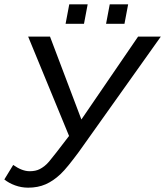

<svg xmlns="http://www.w3.org/2000/svg" viewBox="-21 -857 763 887"><path d="M109 10Q78 10 49 -0.5Q20 -11 -1 -28L40 -95Q81 -66 116 -66Q144 -66 163 -76Q173 -81 184 -89.5Q195 -98 206 -111Q217 -124 240 -153.5Q263 -183 298 -229L109 -688H210L355 -305L617 -688H722L343 -155Q317 -120 296 -94Q275 -68 258 -52Q225 -21 189.5 -5.5Q154 10 109 10ZM469 -747 486 -837H571L554 -747ZM282 -747 299 -837H384L367 -747Z"/></svg>

Font: Libra Sans Modern
Style: Italic
Weight: 400
Italic angle: -12°
Foundry: Stefan Peev, Context Ltd
Version: Version 1.000